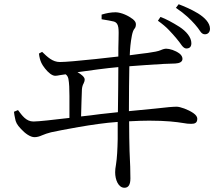

<svg xmlns="http://www.w3.org/2000/svg" viewBox="-20 -820 1040 907"><path d="M726 -722 738 -740C761 -732 795 -714 828 -693C860 -672 884 -644 884 -616C884 -599 876 -591 860 -591C853 -591 846 -596 839 -605C826 -624 805 -650 778 -678C765 -692 747 -707 726 -722ZM363 -270C394 -273 424 -277 454 -281C484 -284 512 -287 537 -290C538 -369 539 -452 539 -503C482 -498 402 -487 346 -479C363 -470 380 -456 380 -445C380 -438 378 -432 375 -426C371 -419 368 -410 367 -398C366 -365 364 -322 363 -270ZM460 -729V-751C483 -758 504 -762 527 -762C554 -761 586 -746 607 -730C617 -722 622 -714 622 -706C622 -697 620 -689 615 -684C610 -678 606 -667 603 -652C597 -621 594 -590 593 -559C633 -564 665 -569 678 -570C707 -574 728 -578 739 -583C750 -588 759 -590 765 -590C781 -590 808 -582 828 -567C837 -560 842 -551 842 -542C842 -527 827 -521 808 -520C783 -520 730 -517 673 -513C644 -511 617 -509 591 -507C590 -455 589 -374 589 -295C642 -300 684 -304 713 -307C742 -310 764 -312 779 -314C794 -315 805 -316 814 -316C831 -316 868 -303 893 -286C906 -277 912 -268 912 -259C912 -239 900 -235 883 -235C872 -235 859 -236 844 -239C813 -244 766 -250 685 -250C658 -250 626 -249 590 -247C590 -194 591 -143 592 -106C595 -57 596 -1 596 23C596 52 587 67 568 67C539 67 524 29 524 -6C524 -15 525 -28 528 -43C533 -74 535 -115 536 -163C536 -187 536 -214 536 -244C476 -240 411 -230 352 -220C293 -210 245 -200 221 -195C205 -191 191 -186 179 -181C166 -175 154 -172 143 -172C123 -172 98 -190 79 -211C60 -231 54 -243 51 -262C49 -271 47 -281 46 -292L65 -300C84 -275 103 -246 138 -246C162 -246 231 -254 308 -263C308 -278 308 -295 308 -314C308 -333 308 -350 308 -367C308 -399 307 -428 303 -448C301 -457 297 -464 290 -469C281 -468 272 -466 263 -465C254 -463 246 -462 241 -462C226 -462 208 -477 193 -496C178 -515 168 -532 164 -567L179 -575C204 -551 228 -527 263 -527C290 -527 355 -533 431 -541C468 -545 504 -549 539 -553C539 -580 539 -607 540 -632C541 -682 543 -710 519 -718C506 -721 487 -725 460 -729ZM811 -783 824 -800C845 -792 882 -777 915 -757C947 -737 972 -712 972 -684C972 -669 963 -658 948 -658C939 -658 932 -663 926 -672C914 -691 891 -718 864 -742C851 -754 833 -768 811 -783Z"/></svg>

Font: CJK Symbols
Style: Regular
Weight: 400
Designer: Ryoko NISHIZUKA 西塚涼子 (kana & ideographs); Frank Grießhammer (serif-style Latin); Paul D. Hunt (sans serif–style Latin); 
Foundry: Unicode
Version: Version 2.000;hotconv 1.1.0;makeotfexe 2.6.0